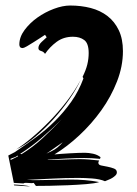

<svg xmlns="http://www.w3.org/2000/svg" viewBox="-20 -635 495 695"><path d="M403 -11Q403 -5 398 0Q393 5 386.5 9Q380 13 372 16L360 21Q351 17 339 14.5Q327 12 313.5 11Q300 10 287 9.5Q274 9 264 9Q217 9 170.5 11.5Q124 14 77 16Q88 17 98 17H120Q149 17 178 16Q207 15 236 15Q262 15 287.5 17Q313 19 339 24Q324 29 292.5 31.5Q261 34 226.5 35.5Q192 37 160 37.5Q128 38 110 38L102 27Q100 27 98.5 27.5Q97 28 95 28Q91 28 87 27.5Q83 27 78 27H71Q68 27 65 29Q56 29 47.5 28Q39 27 30 27L10 -72L33 -84Q72 -110 109.5 -137.5Q147 -165 179.5 -197.5Q212 -230 238.5 -267.5Q265 -305 282 -351L279 -357Q291 -381 296 -401.5Q301 -422 301 -443Q301 -478 285 -490Q269 -502 244 -502Q210 -502 185 -483.5Q160 -465 143 -440Q138 -448 128.5 -450.5Q119 -453 119 -461Q119 -472 130.5 -483Q142 -494 149 -500L143 -509Q139 -506 127 -498.5Q115 -491 102 -482.5Q89 -474 77.5 -467.5Q66 -461 62 -461Q50 -461 50 -474Q50 -501 69 -526.5Q88 -552 115.5 -571.5Q143 -591 175 -603Q207 -615 234 -615Q274 -615 308.5 -606Q343 -597 369 -577Q395 -557 410 -525.5Q425 -494 425 -450Q425 -395 403.5 -340Q382 -285 347 -236Q312 -187 267.5 -145.5Q223 -104 177 -76Q187 -77 201.5 -78Q216 -79 232 -80Q248 -81 262.5 -81.5Q277 -82 287 -82Q301 -82 317 -78.5Q333 -75 344 -66L342 -60Q313 -63 285 -63Q272 -63 254.5 -62.5Q237 -62 219 -61Q201 -60 183.5 -59Q166 -58 153 -57V-56Q163 -56 178.5 -56.5Q194 -57 210.5 -57.5Q227 -58 242 -58.5Q257 -59 268 -59Q286 -59 303.5 -57.5Q321 -56 339 -54Q336 -49 336 -46Q336 -38 346.5 -36Q357 -34 369.5 -31.5Q382 -29 392.5 -25Q403 -21 403 -11ZM38 -94Q64 -110 96.5 -137.5Q129 -165 161.5 -198.5Q194 -232 223 -270Q252 -308 272 -346Q257 -313 230.5 -275Q204 -237 171.5 -201.5Q139 -166 104 -137Q69 -108 38 -94ZM204 -204Q169 -169 132 -137Q95 -105 53 -78L58 -77Q100 -103 135.5 -136Q171 -169 204 -204ZM169 -89Q188 -98 207 -120L148 -79Q156 -83 169 -89ZM30 33Q32 33 41 33.5Q50 34 60 35Q70 36 78.5 37.5Q87 39 89 40L31 36ZM21 -57 45 -69 44 -72Q38 -67 31 -65Q24 -63 18 -60V-57Z"/></svg>

Font: Finger Paint
Style: Regular
Weight: 400
Designer: Ralph du Carrois
Foundry: Ralph du Carrois
Version: Version 1.002